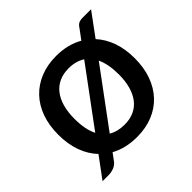

<svg xmlns="http://www.w3.org/2000/svg" viewBox="-155 -699 880 880"><g transform="rotate(-45 285.0 -258.5)"><path d="M468.5 -444.5 550.5 -556H497C490.7 -556 485.2 -555.5 480.5 -554.5C475.8 -553.5 471.7 -551.9 468 -549.8C464.3 -547.6 460.9 -544.6 457.8 -540.8C454.6 -536.9 451.2 -532.2 447.5 -526.5L417 -485.5C398.7 -496.2 378.5 -504.2 356.5 -509.8C334.5 -515.2 311 -518 286 -518C248 -518 213.8 -511.8 183.3 -499.5C152.8 -487.2 126.7 -469.7 105 -447C83.3 -424.3 66.7 -396.8 55 -364.5C43.3 -332.2 37.5 -295.8 37.5 -255.5C37.5 -214.8 43.3 -178.3 55 -146C66.7 -113.7 83.5 -86 105.5 -63L30.5 38.5H70.5C81.8 38.5 93.5 36.2 105.5 31.5C117.5 26.8 127.5 18.3 135.5 6L157 -23C193.7 -2.7 236.7 7.5 286 7.5C323.7 7.5 357.8 1.3 388.3 -11C418.8 -23.3 444.8 -40.9 466.3 -63.8C487.8 -86.6 504.3 -114.2 516 -146.5C527.7 -178.8 533.5 -215.2 533.5 -255.5C533.5 -295.2 527.9 -330.8 516.8 -362.5C505.6 -394.2 489.5 -421.5 468.5 -444.5ZM141.5 -255C141.5 -283.7 144.7 -309.3 151 -331.8C157.3 -354.3 166.6 -373.3 178.8 -389C190.9 -404.7 206 -416.7 224 -425C242 -433.3 262.7 -437.5 286 -437.5C317.3 -437.5 344 -430.3 366 -416L163.5 -142C148.8 -170.7 141.5 -208.3 141.5 -255ZM286 -73C255.3 -73 229.3 -79.5 208 -92.5L409 -364.5C422.7 -335.5 429.5 -299 429.5 -255C429.5 -226.3 426.3 -200.8 420 -178.2C413.7 -155.8 404.4 -136.7 392.3 -121C380.1 -105.3 365.1 -93.4 347.3 -85.3C329.4 -77.1 309 -73 286 -73Z"/></g></svg>

Font: Lato Semibold
Style: Regular
Weight: 600
Designer: Lukasz Dziedzic
Foundry: tyPoland Lukasz Dziedzic
Version: Version 2.006; 2014-01-15